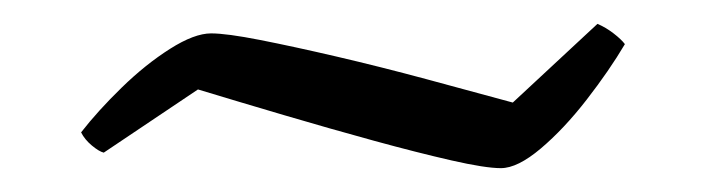

<svg xmlns="http://www.w3.org/2000/svg" viewBox="-20 -397 592 161"><path d="M400 -256Q387 -256 358.5 -262.5Q330 -269 293.5 -279Q257 -289 218 -300.5Q179 -312 146 -322L67 -269Q63 -270 57 -275Q51 -280 48 -286Q62 -304 82 -323.5Q102 -343 122.5 -356Q143 -369 157 -369Q170 -369 198 -363.5Q226 -358 262.5 -349.5Q299 -341 338 -330.5Q377 -320 410 -311L481 -377Q488 -374 494.5 -369Q501 -364 504 -360Q491 -338 472 -313.5Q453 -289 433.5 -272.5Q414 -256 400 -256Z"/></svg>

Font: Texturina 72pt Light
Style: Regular
Weight: 300
Designer: Guillermo Torres Carreño
Foundry: Omnibus-Type
Version: Version 1.002; ttfautohint (v1.8.3)